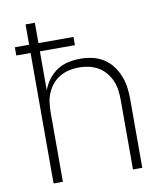

<svg xmlns="http://www.w3.org/2000/svg" viewBox="-82 -805 765 874"><g transform="rotate(-10 300.0 -367.5)"><path d="M95 0V-603H29V-641H95V-735H138V-641H300V-603H138V-423Q148 -450 165 -472.5Q182 -495 205.5 -510.5Q229 -526 257 -532Q285 -538 313 -538Q341 -538 368 -532Q395 -526 418.5 -511.5Q442 -497 459 -475Q476 -453 486.5 -427.5Q497 -402 501 -375Q505 -348 505 -320V0H462V-320Q462 -343 459 -366Q456 -389 447 -410Q438 -431 423 -449Q408 -467 388 -478.5Q368 -490 345.5 -495Q323 -500 300 -500Q277 -500 254.5 -495Q232 -490 212 -478.5Q192 -467 177 -449Q162 -431 153 -410Q144 -389 141 -366Q138 -343 138 -320V0Z"/></g></svg>

Font: Iosevka Curly XLtEx
Style: Regular
Weight: 200
Width: 7
Monospace: yes
Designer: Belleve Invis
Foundry: Belleve Invis
Version: Version 11.1.0; ttfautohint (v1.8.3)